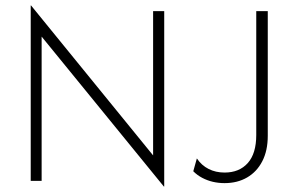

<svg xmlns="http://www.w3.org/2000/svg" viewBox="-20 -666 1082 707"><path d="M583.3 20.8 133.3 -531.2V0H93.1V-645.8H94.4L543.8 -93.8V-625H584.7V20.8ZM806.9 8.3Q784.7 8.3 763.9 3.5Q743.1 -1.4 724.7 -11.1Q706.2 -20.8 691.7 -35.4L704.9 -82.6Q722.2 -56.9 748.3 -43.8Q774.3 -30.6 806.9 -30.6Q861.1 -30.6 892.4 -65.6Q923.6 -100.7 923.6 -168.8V-625H966V-166Q966 -111.1 945.8 -72.2Q925.7 -33.3 889.9 -12.5Q854.2 8.3 806.9 8.3Z"/></svg>

Font: Afacad Flux ExtraLight
Style: Regular
Weight: 250
Designer: Kristian Moeller
Foundry: Dicotype
Version: Version 1.100